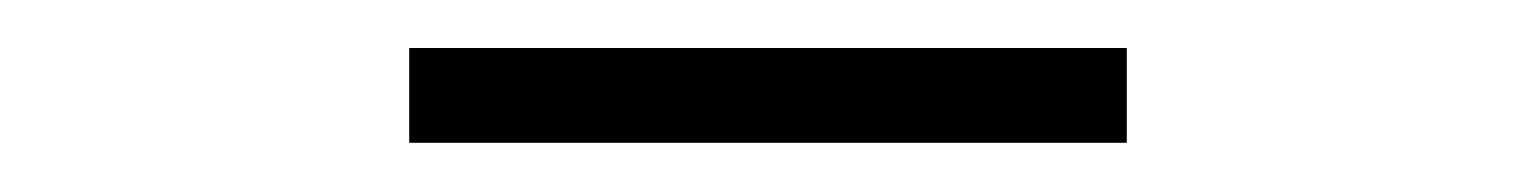

<svg xmlns="http://www.w3.org/2000/svg" viewBox="-20 -702 640 80"><path d="M150.5 -642.5V-682H449.5V-642.5Z"/></svg>

Font: Commissioner ExtraLight
Style: Regular
Weight: 200
Designer: Kostas Bartsokas
Foundry: Kostas Bartsokas
Version: Version 1.000; ttfautohint (v1.8.3)